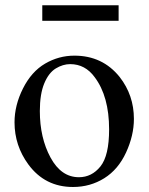

<svg xmlns="http://www.w3.org/2000/svg" viewBox="-20 -712 579 747"><path d="M269.5 -495.5Q379 -495.5 445.5 -412.5Q501 -341.5 501 -249.5Q501 -185 470.5 -118.8Q440 -52.5 385.5 -18.5Q331 15.5 264 15.5Q155 15.5 90.5 -72Q36.5 -145.5 36.5 -236Q36.5 -302.5 69.5 -368Q102.5 -433.5 155.5 -464.5Q208.5 -495.5 269.5 -495.5ZM253 -462.5Q225 -462.5 197.2 -445.8Q169.5 -429 152.2 -387.5Q135 -346 135 -280Q135 -176 176.5 -99.2Q218 -22.5 287 -22.5Q337 -22.5 370.8 -64.5Q404.5 -106.5 404.5 -208.5Q404.5 -337 348.5 -411.5Q311.5 -462.5 253 -462.5ZM441.5 -631H144.5V-691.5H441.5Z"/></svg>

Font: MM Phetkon
Style: Regular
Weight: 400
Designer: Khon Soe Zaw Thu
Version: Version 1.00 July 15, 2016, initial release